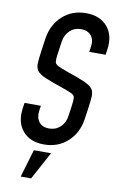

<svg xmlns="http://www.w3.org/2000/svg" viewBox="-105 -822 680 1099"><g transform="rotate(10 235.0 -273.0)"><path d="M195.5 16Q277.5 16 333.2 -35Q389 -86 401 -169L410 -232Q416.5 -277 417.8 -303.2Q419 -329.5 406.2 -346.5Q393.5 -363.5 358.2 -379Q323 -394.5 256 -417Q215.5 -431.5 199 -440Q182.5 -448.5 180.8 -462.5Q179 -476.5 183.5 -507L194 -581Q200 -621.5 226.5 -646.2Q253 -671 291.5 -671Q329.5 -671 350 -646.8Q370.5 -622.5 364 -581L359.5 -551H454.5L459 -581Q471.5 -664.5 428.5 -715.2Q385.5 -766 304 -766Q223 -766 167 -715.2Q111 -664.5 99 -581L88.5 -507Q82 -462 80.8 -435.5Q79.5 -409 92.2 -392Q105 -375 140.5 -359.8Q176 -344.5 242.5 -322Q283.5 -308 300 -299.5Q316.5 -291 318 -277Q319.5 -263 315 -232L306 -169Q300.5 -128.5 273.8 -103.8Q247 -79 208.5 -79Q169 -79 149.8 -104.2Q130.5 -129.5 136 -169L140.5 -199H45.5L41 -169Q28.5 -86 71.2 -35Q114 16 195.5 16ZM97 220H157.5L245 58.5H145Z"/></g></svg>

Font: Mohave Medium
Style: Italic
Weight: 500
Italic angle: -8°
Designer: Gumpita Rahayu
Foundry: Tokotype
Version: Version 2.002; ttfautohint (v1.8.3)